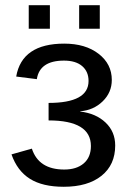

<svg xmlns="http://www.w3.org/2000/svg" viewBox="-20 -705 498 735"><path d="M224 10Q143 10 94.5 -20.5Q46 -51 24 -114L102 -136Q128 -56 226 -56Q273 -56 300.5 -79.5Q328 -103 328 -146Q328 -244 166 -244V-311Q319 -311 319 -395Q319 -431 294.5 -452Q270 -473 225 -473Q132 -473 121 -402L42 -412Q64 -538 226 -538Q307 -538 357.5 -499Q408 -460 408 -399Q408 -351 373 -317Q338 -283 287 -279V-278Q347 -271 384 -236Q421 -201 421 -148Q421 -74 368.5 -32Q316 10 224 10ZM362 -595H283V-685H362ZM171 -595H90V-685H171Z"/></svg>

Font: Libra Sans
Style: Regular
Weight: 400
Foundry: Context Ltd
Version: Version 1.002